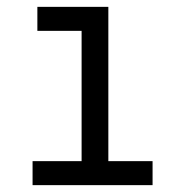

<svg xmlns="http://www.w3.org/2000/svg" viewBox="-20 -540 540 560"><path d="M75 0V-70H218V-450H89V-520H296V-70H425V0Z"/></svg>

Font: Iosevka Term
Style: Regular
Weight: 400
Monospace: yes
Designer: Belleve Invis
Foundry: Belleve Invis
Version: Version 30.0.1